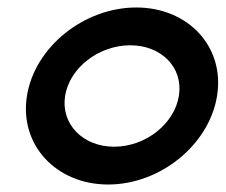

<svg xmlns="http://www.w3.org/2000/svg" viewBox="-20 -482 603 513"><path d="M269 11C408 11 539 -95 560 -226C581 -357 483 -462 344 -462C205 -462 73 -357 52 -226C31 -95 130 11 269 11ZM328 -361C412 -361 470 -301 458 -226C446 -151 369 -90 285 -90C201 -90 142 -151 154 -226C166 -301 244 -361 328 -361Z"/></svg>

Font: Charger Pro
Style: BlkObl
Weight: 900
Designer: Jasper
Foundry: Cannot Into Space Fonts
Version: Version 1.09